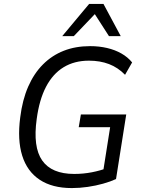

<svg xmlns="http://www.w3.org/2000/svg" viewBox="-20 -949 726 978"><path d="M346 9Q246 9 182 -33.5Q118 -76 93 -156.5Q68 -237 83 -351Q94 -440 123.5 -507.5Q153 -575 199 -621Q245 -667 305 -690.5Q365 -714 439 -714Q485 -714 525.5 -704.5Q566 -695 598.5 -676.5Q631 -658 653 -631L617 -568Q581 -605 535.5 -622.5Q490 -640 433 -640Q359 -640 304 -606.5Q249 -573 214.5 -507Q180 -441 167 -343Q147 -200 195 -131.5Q243 -63 358 -63Q404 -63 448 -71.5Q492 -80 531 -95L502 -54L541 -301H381L392 -366H623L571 -37Q543 -24 505.5 -13.5Q468 -3 427 3Q386 9 346 9ZM297 -765 434 -929H507L595 -765H535L463 -877L356 -765Z"/></svg>

Font: Nunito Sans 10pt SemiCondensed
Style: Italic
Weight: 400
Width: 4
Italic angle: -9°
Designer: Vernon Adams
Foundry: Vernon Adams
Version: Version 3.101;gftools[0.9.27]